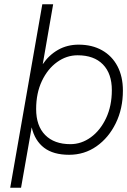

<svg xmlns="http://www.w3.org/2000/svg" viewBox="-20 -720 598 903"><path d="M179 -700H230L181 -418Q210 -461 253 -485.5Q296 -510 350 -510Q413 -510 460 -483.5Q507 -457 532.5 -408.5Q558 -360 558 -294Q558 -209 524.5 -140.5Q491 -72 434 -32Q377 8 305 8Q231 8 187.5 -25Q144 -58 129 -121L79 163H28ZM506 -296Q506 -374 464 -417Q422 -460 345 -460Q293 -460 248.5 -428Q204 -396 177 -339Q150 -282 150 -207Q150 -128 192.5 -85Q235 -42 311 -42Q363 -42 407.5 -74.5Q452 -107 479 -164.5Q506 -222 506 -296Z"/></svg>

Font: Overused Grotesk Light
Style: Italic
Weight: 300
Italic angle: -10°
Version: Version 0.003